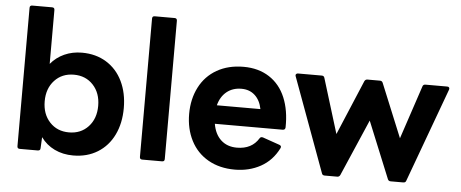

<svg xmlns="http://www.w3.org/2000/svg" viewBox="-50 -871 2406 1001"><g transform="rotate(5 1152.5 -370.0)"><path d="M192 -71 189 -13Q189 0 175 0H81Q68 0 68 -13V-737Q68 -750 81 -750H185Q198 -750 198 -737V-455Q227 -490 269 -509Q311 -528 361 -528Q434 -528 489 -494Q544 -460 573.5 -399Q603 -338 603 -259Q603 -180 573.5 -119Q544 -58 489 -24Q434 10 361 10Q307 10 263.5 -11Q220 -32 192 -71ZM469 -259Q469 -326 430 -368Q391 -410 329 -410Q267 -410 228 -368Q189 -326 189 -259Q189 -192 228 -150Q267 -108 329 -108Q391 -108 430 -150Q469 -192 469 -259Z M722 0Q709 0 709 -13V-737Q709 -750 722 -750H826Q839 -750 839 -737V-13Q839 0 826 0Z M945 -259Q945 -337 976.5 -398.5Q1008 -460 1067.5 -494Q1127 -528 1207 -528Q1285 -528 1341.5 -491.5Q1398 -455 1426 -388Q1454 -321 1452 -232Q1451 -219 1438 -219H1083Q1092 -165 1124.5 -135Q1157 -105 1208 -105Q1286 -105 1322 -164Q1327 -173 1339 -170L1428 -139Q1441 -134 1435 -122Q1402 -56 1342 -23Q1282 10 1207 10Q1127 10 1067.5 -24Q1008 -58 976.5 -119.5Q945 -181 945 -259ZM1085 -316H1313Q1304 -362 1276 -387.5Q1248 -413 1206 -413Q1160 -413 1128.5 -387.5Q1097 -362 1085 -316Z M1677 0Q1665 0 1662 -10L1481 -503Q1480 -505 1480 -508Q1480 -512 1483.5 -515Q1487 -518 1492 -518H1617Q1628 -518 1631 -507L1719 -221L1840 -508Q1845 -518 1855 -518H1921Q1932 -518 1936 -508L2051 -228L2144 -507Q2147 -518 2159 -518H2273Q2280 -518 2283 -514Q2286 -510 2284 -503L2103 -10Q2100 0 2088 0H2022Q2011 0 2007 -10L1886 -306L1758 -10Q1753 0 1743 0Z"/></g></svg>

Font: LINE Seed Sans TH
Style: Bold
Weight: 700
Designer: Dalton Maag Ltd | Thai characters by Cadson Demak Co.,Ltd.
Foundry: Dalton Maag Ltd
Version: Version 1.002